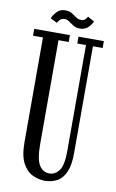

<svg xmlns="http://www.w3.org/2000/svg" viewBox="-92 -864 561 925"><g transform="rotate(10 188.5 -401.0)"><path d="M195 12Q165 12 135.5 -1.8Q106 -15.5 86.5 -51.5Q67 -87.5 67 -154.5V-666.5H18.5V-700H193V-666.5H143V-156.5Q143 -84 161.2 -55.2Q179.5 -26.5 210 -26.5Q238 -26.5 257.8 -51.8Q277.5 -77 277.5 -149.5V-666.5H235V-700H359V-666.5H311.5V-144Q311.5 -84.5 296.2 -50.5Q281 -16.5 254.5 -2.2Q228 12 195 12ZM234.5 -739.5Q215 -739.5 202 -747.8Q189 -756 178.2 -764Q167.5 -772 155.5 -772Q139.5 -772 131.5 -762.8Q123.5 -753.5 121 -747.5L88 -763.5Q92 -777 108.2 -795.5Q124.5 -814 150 -814Q170.5 -814 183.8 -805.8Q197 -797.5 208 -789.5Q219 -781.5 233 -781.5Q247 -781.5 254 -789.2Q261 -797 263.5 -803L295.5 -785Q292 -773 276.2 -756.2Q260.5 -739.5 234.5 -739.5Z"/></g></svg>

Font: Imbue 10pt
Style: Regular
Weight: 400
Designer: Tyler Finck
Foundry: Etcetera Type Company
Version: Version 1.102; ttfautohint (v1.8.3)